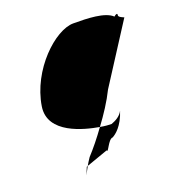

<svg xmlns="http://www.w3.org/2000/svg" viewBox="-115 -648 736 799"><g transform="rotate(-20 253.0 -248.0)"><path d="M56 -274C38 -158 190 -122 254 -111C286 -154 317 -201 339 -246L505 -504C512 -504 481 -512 483 -522C485 -533 477 -530 468 -522C437 -552 360 -554 297 -554C217 -554 80 -428 56 -274ZM146 26C126 76 130 62 151 24ZM151 24 247 -10C250 6 269 -52 289 -52C304 -60 336 -84 356 -146C345 -124 323 -113 304 -106C294 -106 275 -107 254 -111C226 -72 197 -36 171 -8C163 4 156 15 151 24Z"/></g></svg>

Font: Ampere
Style: UltCndIta
Weight: 400
Version: Version 1